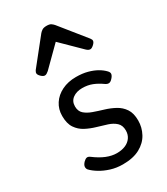

<svg xmlns="http://www.w3.org/2000/svg" viewBox="-209 -930 905 1041"><g transform="rotate(-30 243.0 -410.0)"><path d="M244 19Q204 19 169 8Q134 -3 107 -19.5Q80 -36 64 -53Q57 -61 57.5 -72.5Q58 -84 71 -98Q82 -109 91 -111Q100 -113 111 -105Q148 -77 181.5 -63.5Q215 -50 246 -50Q276 -50 299 -59.5Q322 -69 335.5 -88Q349 -107 349 -133Q349 -165 330 -182.5Q311 -200 281.5 -209.5Q252 -219 219 -228.5Q186 -238 156.5 -253.5Q127 -269 108 -297Q89 -325 89 -373Q89 -415 110.5 -448Q132 -481 170.5 -500Q209 -519 259 -519Q299 -519 330.5 -510.5Q362 -502 385.5 -488.5Q409 -475 424 -459Q435 -448 433.5 -437.5Q432 -427 421 -415Q410 -402 399.5 -400.5Q389 -399 376 -408Q348 -428 320 -439Q292 -450 258 -450Q222 -450 198.5 -432.5Q175 -415 175 -383Q175 -353 193.5 -336.5Q212 -320 241.5 -309.5Q271 -299 304.5 -289Q338 -279 367.5 -263Q397 -247 415.5 -219.5Q434 -192 434 -146Q434 -103 413.5 -65Q393 -27 351 -4Q309 19 244 19ZM118 -610Q108 -610 95.5 -622Q83 -634 83 -644Q83 -647 84 -650Q85 -653 89 -660L216 -819Q222 -826 231.5 -832.5Q241 -839 260 -839Q279 -839 288 -832.5Q297 -826 303 -819L431 -660Q436 -653 437 -650Q438 -647 438 -644Q438 -634 425 -622Q412 -610 403 -610Q396 -610 390 -613.5Q384 -617 378 -623L260 -739L143 -623Q136 -617 130 -613.5Q124 -610 118 -610Z"/></g></svg>

Font: Playwrite ES
Style: Regular
Weight: 400
Designer: Veronika Burian, José Scaglione
Foundry: TypeTogether
Version: Version 1.002